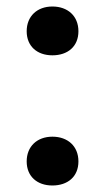

<svg xmlns="http://www.w3.org/2000/svg" viewBox="-20 -565 322 590"><path d="M141 5C188 5 221 -22 221 -69C221 -116 188 -145 141 -145C94 -145 62 -115 62 -69C62 -23 94 5 141 5ZM141 -395C188 -395 221 -422 221 -469C221 -516 188 -545 141 -545C94 -545 62 -515 62 -469C62 -423 94 -395 141 -395Z"/></svg>

Font: Asimov
Style: EdgeExtreme
Weight: 500
Designer: Google
Version: Version 2.000980: 2014